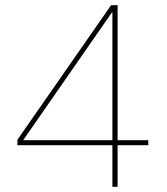

<svg xmlns="http://www.w3.org/2000/svg" viewBox="-20 -718 640 738"><path d="M432 0V-160H550V-179H432V-698H407L47 -181V-160H412V0ZM410 -670H412V-179H69Z"/></svg>

Font: IBM Plex Thai Thin
Style: Regular
Weight: 100
Designer: Mike Abbink, Paul van der Laan, Pieter van Rosmalen, Ben Mitchell, Mark Frömberg
Foundry: Bold Monday
Version: Version 1.0